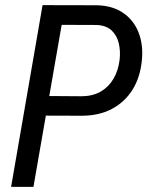

<svg xmlns="http://www.w3.org/2000/svg" viewBox="-20 -731 578 751"><path d="M297.4 -278.3 140.6 -278.8 154.3 -355.5 300.3 -354.5Q343.8 -355 374.8 -373.3Q405.8 -391.6 424.3 -423.6Q442.9 -455.6 447.8 -497.1Q451.7 -530.3 444.8 -560.8Q438 -591.3 417.2 -611.3Q396.5 -631.3 358.9 -633.3L221.2 -633.8L110.8 0H23.4L146.5 -710.9L360.8 -710.4Q421.9 -708.5 462.6 -679.9Q503.4 -651.4 522 -604Q540.5 -556.6 535.2 -498Q529.3 -430.2 498.8 -380.9Q468.3 -331.5 417 -304.7Q365.7 -277.8 297.4 -278.3Z"/></svg>

Font: Roboto Condensed
Style: Italic
Weight: 400
Italic angle: -12°
Designer: Christian Robertson
Foundry: Google
Version: Version 3.0